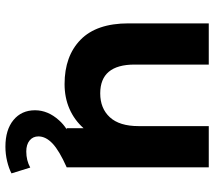

<svg xmlns="http://www.w3.org/2000/svg" viewBox="-62 -516 810 727"><g transform="rotate(90 343.5 -153.0)"><path d="M398 120Q398 71 436 29Q450 13 470 0H466V-64Q435 -29 392.5 -10.5Q350 8 299 8Q193 8 131 -52.5Q69 -113 69 -234V-538H225V-257Q225 -127 334 -127Q391 -127 424.5 -163.5Q458 -200 458 -272V-538H614V0Q551 28 524 53.5Q497 79 497 107Q497 128 512.5 140.5Q528 153 554 153Q588 153 615 138L637 209Q618 219 591 225.5Q564 232 536 232Q472 232 435 201.5Q398 171 398 120Z"/></g></svg>

Font: CMG Sans
Style: Bold
Weight: 700
Designer: Julieta Ulanovsky
Foundry: Julieta Ulanovsky
Version: Version 7.200